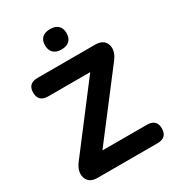

<svg xmlns="http://www.w3.org/2000/svg" viewBox="-217 -1042 1049 1161"><g transform="rotate(-30 307.5 -461.5)"><path d="M242 -853Q242 -887 261.5 -905Q281 -923 317 -923Q353 -923 372.5 -905Q392 -887 392 -853Q392 -818 372.5 -799.5Q353 -781 317 -781Q281 -781 261.5 -799.5Q242 -818 242 -853ZM535 0H117Q57 0 42.5 -46.5Q28 -93 70 -146L398 -576H105Q37 -576 37 -641Q37 -705 105 -705H507Q567 -705 582 -659Q597 -613 554 -559L225 -129H535Q603 -129 603 -65Q603 0 535 0Z"/></g></svg>

Font: Nunito ExtraBold
Style: Regular
Weight: 800
Designer: Vernon Adams
Foundry: Vernon Adams
Version: Version 3.602